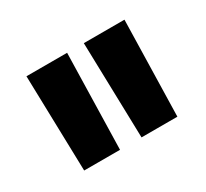

<svg xmlns="http://www.w3.org/2000/svg" viewBox="-72 -806 523 487"><g transform="rotate(-30 189.5 -563.0)"><path d="M53.2 -422.9 45.9 -703.1H165L158.2 -422.9ZM213.9 -703.1H333L326.2 -422.9H221.2Z"/></g></svg>

Font: TASA Orbiter Deck SemiBold
Style: Regular
Weight: 600
Designer: Weizhong Zhang
Version: Version 1.000;Glyphs 3.1.2 (3151)